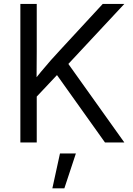

<svg xmlns="http://www.w3.org/2000/svg" viewBox="-20 -748 698 1008"><path d="M146 -212.4 145 -308.1Q170.4 -341.3 195.6 -371.6Q220.7 -401.9 246.6 -431.4Q272.5 -460.9 299.8 -489.7L519.5 -727.5H632.8L323.2 -395.5H318.4ZM86.9 0V-727.5H172.9V-477.1L171.9 -318.8L172.9 -276.4V0ZM531.2 0 265.1 -373.5 318.8 -440.4 632.8 0ZM254.9 240.7 294.9 57.6H378.4L317.9 240.7Z"/></svg>

Font: V-Inter
Style: Regular-375
Weight: 375
Designer: Rasmus Andersson
Foundry: rsms
Version: Version 4.000;git-4146feb